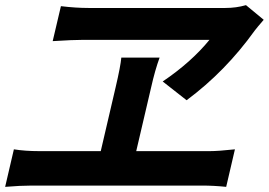

<svg xmlns="http://www.w3.org/2000/svg" viewBox="-26 -739 1046 747"><path d="M299 -584Q259 -584 179 -579L211 -715Q269 -708 318 -708H851Q893 -708 931 -719L1000 -662Q974 -632 965 -620Q851 -461 700 -349L607 -422Q718 -497 789 -584ZM790 -151Q823 -151 888 -158L854 -12Q806 -17 760 -17H97Q54 -17 -6 -12L28 -158Q72 -151 127 -151H366L424 -400Q443 -481 446 -515H595Q577 -466 562 -399L504 -151Z"/></svg>

Font: KaiGen Gothic CN Bold
Style: Bold
Weight: 700
Designer: Ryoko NISHIZUKA  (kana & ideographs); Paul D. Hunt (Latin, Greek & Cyrillic); Wenlong ZHANG  (bopomofo); Sandoll Communi
Foundry: Adobe Systems Incorporated
Version: Version 1.002.20150501